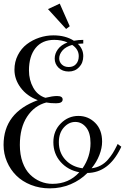

<svg xmlns="http://www.w3.org/2000/svg" viewBox="-30 -1015 690 1060"><path d="M259.8 0Q350.1 0 407.7 -64Q344.2 -76.2 304.4 -121.3Q264.6 -166.5 264.6 -230Q264.6 -292.5 305.7 -333.7Q346.7 -375 402.8 -375Q457 -375 495.4 -336.9Q533.7 -298.8 533.7 -232.9Q533.7 -197.8 518.6 -158.9Q503.4 -120.1 475.6 -85.9Q503.4 -89.4 526.1 -101.6Q548.8 -113.8 565.7 -133.5Q582.5 -153.3 592.8 -169.9Q603 -186.5 614.7 -210L619.6 -220.2L639.6 -205.1L634.8 -194.8Q568.8 -61.5 452.6 -60.1Q413.6 -20.5 360.1 2.2Q306.6 24.9 244.6 24.9Q189 24.9 140.9 5.9Q92.8 -13.2 60.1 -45.7Q27.3 -78.1 8.5 -122.1Q-10.3 -166 -10.3 -214.8Q-10.3 -393.1 178.7 -461.9Q118.2 -484.9 84 -531Q49.8 -577.1 49.8 -629.9Q49.8 -673.8 68.6 -710.7Q87.4 -747.6 118.2 -771Q148.9 -794.4 187 -807.1Q225.1 -819.8 264.6 -819.8Q332 -819.8 377.9 -790Q403.8 -794.9 429.7 -794.9V-774.9Q417.5 -774.9 399.9 -772.9Q429.7 -744.6 429.7 -705.1Q429.7 -668 406.7 -644Q383.8 -620.1 349.6 -620.1Q314.5 -620.1 293.2 -641.1Q272 -662.1 272 -691.9Q272 -718.8 289.6 -742.9Q307.1 -767.1 342.8 -780.8Q308.6 -794.9 269.5 -794.9Q202.6 -794.9 166.3 -749.8Q129.9 -704.6 129.9 -626Q129.9 -573.2 153.6 -531Q177.2 -488.8 220.7 -475.1Q260.3 -484.9 284.7 -484.9Q315.9 -484.9 315.9 -465.8Q315.9 -444.8 279.8 -444.8Q247.6 -444.8 225.6 -449.2Q159.2 -431.6 119.4 -370.6Q79.6 -309.6 79.6 -214.8Q79.6 -161.1 94.7 -119.1Q109.9 -77.1 135.5 -51.8Q161.1 -26.4 192.9 -13.2Q224.6 0 259.8 0ZM469.7 -225.1Q469.7 -282.2 445.3 -312Q420.9 -341.8 385.7 -341.8Q349.6 -341.8 322.3 -311Q294.9 -280.3 294.9 -230Q294.9 -171.9 331.1 -132.8Q367.2 -93.8 425.8 -85.9Q469.7 -149.4 469.7 -225.1ZM404.8 -705.1Q404.8 -742.7 368.7 -767.1Q333 -757.3 314.9 -736.3Q296.9 -715.3 296.9 -692.9Q296.9 -672.9 311.3 -658.9Q325.7 -645 349.6 -645Q375.5 -645 390.1 -661.6Q404.8 -678.2 404.8 -705.1ZM355 -870.1 335 -855 234.9 -964.8 299.8 -995.1Z"/></svg>

Font: Rochester
Style: Regular
Weight: 400
Designer: Gillian Fisher
Foundry: Font Diner, Inc DBA Sideshow
Version: Version 1.005